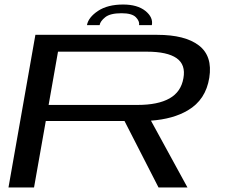

<svg xmlns="http://www.w3.org/2000/svg" viewBox="-20 -829 1006 849"><path d="M17.5 0 136.5 -675H675Q798.5 -675 859.5 -628Q920.5 -581 905.5 -485.5Q890 -387.5 810.5 -341Q745.5 -302.5 647.5 -295.5L809 0H681L530.5 -294H182.5L130.5 0ZM195 -365H588Q678.5 -365 729.5 -393.8Q780.5 -422.5 791 -483Q802 -543 760.8 -571.8Q719.5 -600.5 629.5 -600.5H236.5ZM524.5 -809Q587.5 -809 622.8 -780.8Q658 -752.5 651.5 -718H595Q598 -735 580.8 -752.8Q563.5 -770.5 517.5 -770.5Q467.5 -770.5 445.5 -753Q423.5 -735.5 420.5 -718H364.5Q371 -752.5 413.5 -780.8Q456 -809 524.5 -809Z"/></svg>

Font: Anybody UltraExpanded Regular
Style: Italic
Weight: 400
Width: 9
Italic angle: -10°
Designer: Tyler Finck
Foundry: Etcetera Type Company
Version: Version 1.010; ttfautohint (v1.8.3) -l 8 -r 50 -G 200 -x 14 